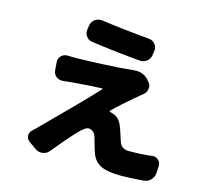

<svg xmlns="http://www.w3.org/2000/svg" viewBox="-119 -951 1238 1139"><g transform="rotate(15 500.0 -381.5)"><path d="M347.7 -672.9Q324.2 -675.8 310.5 -695.3Q299.8 -710 299.8 -727.5Q299.8 -732.4 300.8 -738.3L304.7 -762.7Q308.6 -787.1 328.1 -800.8Q343.8 -811.5 362.3 -811.5Q366.2 -811.5 371.1 -811.5Q508.8 -792 668 -778.3Q690.4 -776.4 706.1 -757.8Q717.8 -743.2 717.8 -724.6Q717.8 -720.7 716.8 -716.8L713.9 -691.4Q710.9 -667 691.4 -651.4Q674.8 -638.7 654.3 -638.7Q651.4 -638.7 648.4 -638.7Q494.1 -652.3 347.7 -672.9ZM625 -574.2Q633.8 -575.2 643.6 -575.2Q690.4 -575.2 719.7 -543L729.5 -531.2Q743.2 -515.6 743.2 -497.1Q743.2 -494.1 742.2 -491.2Q740.2 -467.8 721.7 -453.1Q716.8 -449.2 708 -442.4Q699.2 -435.5 698.2 -433.6Q605.5 -356.4 554.7 -305.7Q553.7 -303.7 554.2 -301.8Q554.7 -299.8 557.6 -298.8Q573.2 -295.9 587.9 -289.1Q621.1 -273.4 638.7 -223.6Q643.6 -210.9 651.9 -184.1Q660.2 -157.2 664.1 -146.5Q676.8 -103.5 724.6 -103.5Q799.8 -103.5 866.2 -111.3Q869.1 -112.3 872.1 -112.3Q890.6 -112.3 904.3 -99.6Q920.9 -85 918.9 -62.5L917 -20.5Q915 4.9 897.9 22.9Q880.9 41 855.5 43Q774.4 49.8 713.9 49.8Q636.7 49.8 595.2 30.8Q553.7 11.7 535.2 -35.2Q525.4 -60.5 507.8 -127Q494.1 -171.9 459 -171.9Q440.4 -171.9 400.4 -129.9Q344.7 -71.3 273.4 16.6Q257.8 36.1 233.4 39.1Q228.5 40 223.6 40Q206.1 40 189.5 29.3L143.6 -2.9Q124 -16.6 124 -40Q124 -59.6 139.6 -73.2Q158.2 -89.8 174.8 -107.4Q402.3 -334 477.5 -417Q479.5 -418 478.5 -419.9Q477.5 -421.9 475.6 -421.9Q408.2 -419.9 273.4 -408.2Q257.8 -406.2 241.2 -404.3Q236.3 -404.3 232.4 -404.3Q214.8 -404.3 199.2 -415Q180.7 -429.7 178.7 -452.1L174.8 -502.9Q172.9 -525.4 188.5 -541Q204.1 -556.6 225.6 -556.6Q226.6 -556.6 227.5 -556.6Q250 -555.7 271.5 -555.7Q317.4 -555.7 440.4 -561Q563.5 -566.4 621.1 -574.2Q623 -574.2 625 -574.2Z"/></g></svg>

Font: Gen Jyuu Gothic Heavy
Style: Bold
Weight: 900
Designer: [Source Han Sans]
Ryoko NISHIZUKA  (kana & ideographs); Paul D. Hunt (Latin, Greek & Cyrillic); Wenlong ZHANG  (bopomofo
Version: Version 1.002.20150607